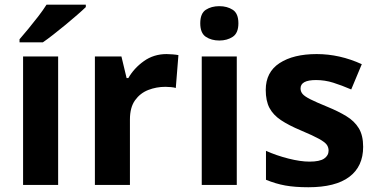

<svg xmlns="http://www.w3.org/2000/svg" viewBox="-20 -786 1602 816"><path d="M227.1 0H78.1V-545.9H227.1ZM344.7 -766.1V-755.9Q330.6 -742.2 307.6 -722.2Q284.7 -702.1 258.3 -680.4Q231.9 -658.7 206.5 -638.9Q181.2 -619.1 162.1 -606H63V-619.1Q79.1 -637.7 100.3 -663.3Q121.6 -689 142.6 -716.3Q163.6 -743.7 177.7 -766.1Z M688 -556.2Q699.2 -556.2 714.1 -554.9Q729 -553.7 738.3 -551.8L727.1 -412.1Q719.7 -414.6 706.3 -415.8Q692.9 -417 683.1 -417Q644.5 -417 610.1 -403.6Q575.7 -390.1 554 -359.9Q532.2 -329.6 532.2 -277.8V0H383.3V-545.9H496.1L518.1 -454.1H525.4Q549.3 -496.1 591.3 -526.1Q633.3 -556.2 688 -556.2Z M912.1 -759.8Q945.3 -759.8 969.2 -744.4Q993.2 -729 993.2 -687Q993.2 -645.5 969.2 -629.6Q945.3 -613.8 912.1 -613.8Q878.4 -613.8 854.7 -629.6Q831.1 -645.5 831.1 -687Q831.1 -729 854.7 -744.4Q878.4 -759.8 912.1 -759.8ZM986.3 -545.9V0H837.4V-545.9Z M1523.4 -162.1Q1523.4 -78.6 1464.6 -34.4Q1405.8 9.8 1290.5 9.8Q1233.4 9.8 1192.6 2.4Q1151.9 -4.9 1110.4 -22V-145Q1154.8 -125 1205.8 -112.1Q1256.8 -99.1 1295.4 -99.1Q1338.9 -99.1 1357.7 -112.1Q1376.5 -125 1376.5 -146Q1376.5 -159.7 1368.9 -170.7Q1361.3 -181.6 1336.4 -195.6Q1311.5 -209.5 1258.3 -231.9Q1207 -253.4 1174.1 -275.4Q1141.1 -297.4 1125.2 -327.4Q1109.4 -357.4 1109.4 -403.8Q1109.4 -479.5 1168.2 -517.8Q1227.1 -556.2 1325.7 -556.2Q1423.8 -556.2 1517.6 -513.2L1472.7 -405.8Q1432.1 -423.3 1396.2 -434.6Q1360.4 -445.8 1323.2 -445.8Q1257.3 -445.8 1257.3 -410.2Q1257.3 -397 1265.9 -386.7Q1274.4 -376.5 1299.1 -364Q1323.7 -351.6 1371.6 -332Q1418 -313 1452.1 -292.2Q1486.3 -271.5 1504.9 -241Q1523.4 -210.4 1523.4 -162.1Z"/></svg>

Font: Open Sans
Style: Bold
Weight: 700
Designer: Monotype Design Team
Foundry: Monotype Imaging Inc.
Version: Version 3.000; ttfautohint (v1.8.4)